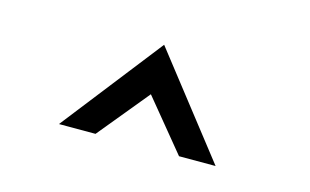

<svg xmlns="http://www.w3.org/2000/svg" viewBox="-44 -854 696 431"><g transform="rotate(15 303.5 -638.5)"><path d="M112 -522H197L294 -640L391 -522H476L294 -755Z"/></g></svg>

Font: Charger Monospace
Style: Regular
Weight: 400
Designer: Jasper
Foundry: Cannot Into Space Fonts
Version: Version 0.980